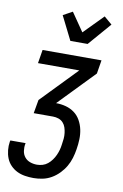

<svg xmlns="http://www.w3.org/2000/svg" viewBox="-111 -834 717 1117"><g transform="rotate(10 247.5 -276.0)"><path d="M169 223Q143 223 118 219Q93 215 71.5 204.5Q50 194 33 176.5Q16 159 7 136.5Q-2 114 -4.5 88.5Q-7 63 -3 38L-1 31H89L88 35Q84 56 87 77Q90 98 102.5 113.5Q115 129 134.5 136Q154 143 175 143Q192 143 208.5 138Q225 133 238.5 122Q252 111 262.5 96.5Q273 82 280 66.5Q287 51 291.5 35Q296 19 298 2Q301 -15 302.5 -32.5Q304 -50 302 -66.5Q300 -83 295 -98.5Q290 -114 279 -126Q268 -138 252 -143.5Q236 -149 219 -149H105L119 -229L323 -440H79L92 -520H440L427 -440L223 -229Q253 -229 281 -221.5Q309 -214 331.5 -197.5Q354 -181 368 -156Q382 -131 388 -103Q394 -75 393 -45Q392 -15 387 15Q383 41 375 67.5Q367 94 353 118Q339 142 318.5 163Q298 184 273.5 198Q249 212 222 217.5Q195 223 169 223ZM242 -600 172 -740 227 -770 302 -661 414 -775 461 -735 344 -600Z"/></g></svg>

Font: Iosevka Term Curly Medium
Style: Italic
Weight: 500
Italic angle: -9°
Designer: Belleve Invis
Foundry: Belleve Invis
Version: Version 32.3.0